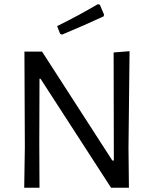

<svg xmlns="http://www.w3.org/2000/svg" viewBox="-20 -884 723 904"><path d="M585 -188 587 0H503L171 -513H166L165 -211L166 0H94L97 -190L95 -641H178L509 -128H516L515 -637L590 -643ZM450 -862 470 -815 468 -807Q373 -763 272 -721L263 -725L249 -761Q354 -813 440 -864Z"/></svg>

Font: Alegreya Sans
Style: Regular
Weight: 400
Designer: Juan Pablo del Peral
Foundry: Huerta Tipografica
Version: Version 2.008; ttfautohint (v1.6)